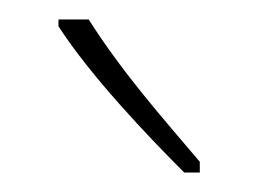

<svg xmlns="http://www.w3.org/2000/svg" viewBox="-20 -783 265 197"><path d="M71 -763H40V-756C73 -705 131 -644 169 -606H185V-617C146 -663 106 -708 71 -763Z"/></svg>

Font: Noto Sans Devanagari ExtraCondensed Thin
Style: Regular
Weight: 100
Width: 2
Designer: Jelle Bosma - Monotype Design Team
Foundry: Monotype Imaging Inc.
Version: Version 2.004